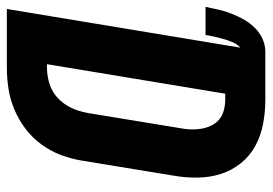

<svg xmlns="http://www.w3.org/2000/svg" viewBox="-140 -640 775 546"><g transform="rotate(90 247.0 -367.5)"><path d="M0 0 110 -664Q100 -655 94.5 -642Q89 -629 85.5 -616.5Q82 -604 79 -591Q76 -578 74 -565H-6Q-2 -584 2 -602Q6 -620 13 -638Q20 -656 29.5 -673Q39 -690 53 -704.5Q67 -719 85 -727Q103 -735 121 -735H259Q294 -735 327.5 -728.5Q361 -722 389.5 -706.5Q418 -691 438.5 -665.5Q459 -640 469 -609Q479 -578 479.5 -543Q480 -508 474 -474L431 -212Q426 -182 415 -153Q404 -124 385 -98Q366 -72 340 -52.5Q314 -33 285 -21Q256 -9 226 -4.5Q196 0 166 0ZM166 -114Q181 -114 196.5 -117Q212 -120 227 -127Q242 -134 254 -145.5Q266 -157 274.5 -171Q283 -185 288 -200Q293 -215 296 -231L339 -493Q342 -508 342.5 -523.5Q343 -539 340.5 -553.5Q338 -568 331.5 -581.5Q325 -595 314 -604Q303 -613 288 -617Q273 -621 258 -621H241L157 -114Z"/></g></svg>

Font: Iosevka Curly Heavy Oblique
Style: Regular
Weight: 900
Italic angle: -9°
Monospace: yes
Designer: Belleve Invis
Foundry: Belleve Invis
Version: Version 11.1.0; ttfautohint (v1.8.3)